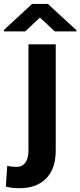

<svg xmlns="http://www.w3.org/2000/svg" viewBox="-73 -757 414 990"><path d="M73.7 -528.3H214.4V19Q214.4 113.3 164.8 163.3Q115.2 213.4 28.3 213.4Q9.3 213.4 -7.6 211.7Q-24.4 210 -43 205.1L-35.6 97.7Q-13.7 103.5 12.7 103.5Q41.5 103.5 57.6 81.8Q73.7 60.1 73.7 19ZM173.8 -736.8 321.3 -601.1V-595.2H209.5L132.8 -666.5L57.1 -595.2H-52.7V-602.5L92.3 -736.8Z"/></svg>

Font: Vazirmatn FD
Style: Bold
Weight: 700
Designer: Saber Rastikerdar
Foundry: Saber Rastikerdar
Version: Version 33.001